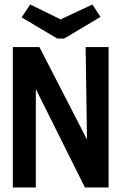

<svg xmlns="http://www.w3.org/2000/svg" viewBox="-20 -832 540 852"><path d="M37 0V-623H155L366 -213L360 -623H462V0H357L139 -437V0ZM390 -812 426 -757 265 -661H234L76 -755L114 -812L249 -746Z"/></svg>

Font: Inconsolata
Style: Bold
Weight: 700
Monospace: yes
Designer: Raph Levien, Cyreal, Brenton Simpson
Foundry: Raph Levien, Cyreal, Google
Version: Version 3.100; ttfautohint (v1.8.4.7-5d5b)